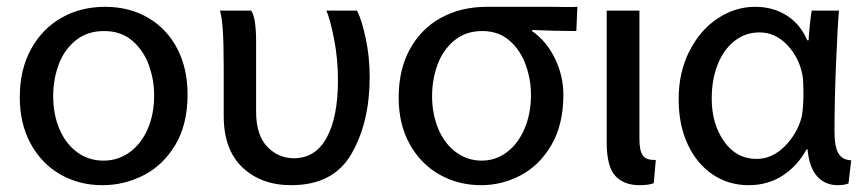

<svg xmlns="http://www.w3.org/2000/svg" viewBox="-20 -517 2543 563"><path d="M280 26Q212 26 157 -5.5Q102 -37 70 -95.5Q38 -154 38 -232Q38 -313 71 -373Q104 -433 160.5 -465Q217 -497 288 -497Q360 -497 415 -464.5Q470 -432 500 -374Q530 -316 530 -240Q530 -152 494 -92Q458 -32 401 -3Q344 26 281 26ZM284 -46Q326 -46 360 -70.5Q394 -95 413 -138.5Q432 -182 432 -238Q432 -283 416.5 -326Q401 -369 368 -397.5Q335 -426 285 -426Q236 -426 202 -398.5Q168 -371 152 -327.5Q136 -284 136 -235Q136 -181 154.5 -138Q173 -95 206.5 -70.5Q240 -46 283 -46Z M1027 -486Q1041 -458 1052.5 -404Q1064 -350 1064 -291Q1064 -159 1011 -66.5Q958 26 834 26Q746 26 691 -26Q636 -78 636 -177V-317Q636 -387 633.5 -426Q631 -465 625 -486H716Q731 -468 731 -392V-189Q731 -121 763.5 -87Q796 -53 842 -53Q905 -53 938 -113.5Q971 -174 971 -282Q971 -345 959.5 -403Q948 -461 937 -486Z M1540 -426Q1583 -396 1607.5 -345Q1632 -294 1632 -239Q1632 -152 1597 -92Q1562 -32 1507 -3Q1452 26 1391 26Q1323 26 1268 -5.5Q1213 -37 1181 -95Q1149 -153 1149 -231Q1149 -313 1182 -373Q1215 -433 1273.5 -465Q1332 -497 1408 -497H1561H1600Q1615 -497 1635 -496.5Q1655 -496 1673 -497L1670 -426Q1612 -426 1541 -429ZM1393 -46Q1433 -46 1466 -70.5Q1499 -95 1518 -139.5Q1537 -184 1537 -239Q1537 -284 1521.5 -327Q1506 -370 1474 -398Q1442 -426 1394 -426Q1346 -426 1312.5 -398.5Q1279 -371 1263 -327.5Q1247 -284 1247 -235Q1247 -182 1265.5 -138.5Q1284 -95 1317.5 -70.5Q1351 -46 1392 -46Z M1855 -109Q1855 -75 1865 -61Q1875 -47 1903 -48L1897 20Q1884 26 1855 26Q1809 26 1784 -1.5Q1759 -29 1759 -100V-486H1855Z M2440 -486Q2436 -439 2431.5 -330.5Q2427 -222 2427 -131Q2427 -87 2438.5 -67.5Q2450 -48 2476 -47L2468 21Q2456 26 2436 26Q2400 26 2376.5 0.5Q2353 -25 2348 -79H2345Q2319 -31 2275.5 -2.5Q2232 26 2175 26Q2116 26 2069.5 -5.5Q2023 -37 1996.5 -94Q1970 -151 1970 -226Q1970 -305 2001.5 -367Q2033 -429 2084.5 -463Q2136 -497 2194 -497Q2247 -497 2287 -471.5Q2327 -446 2347 -399H2351Q2354 -447 2360 -486ZM2067 -227Q2067 -154 2103 -102.5Q2139 -51 2199 -51Q2244 -51 2281 -88Q2318 -125 2331 -175Q2336 -203 2336 -243Q2336 -279 2333 -297Q2323 -349 2288 -385.5Q2253 -422 2207 -422Q2166 -422 2134 -397Q2102 -372 2084.5 -328Q2067 -284 2067 -228Z"/></svg>

Font: LINE Seed Sans KR Regular
Style: Regular
Weight: 400
Designer: LINE VX Design & Sandoll Inc & Dalton Maag Ltd
Foundry: Sandoll Inc.
Version: Version 1.000